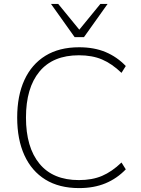

<svg xmlns="http://www.w3.org/2000/svg" viewBox="-20 -955 724 983"><path d="M385 8Q283 8 212.5 -35.5Q142 -79 105 -160Q68 -241 68 -353Q68 -465 105 -545.5Q142 -626 212.5 -669.5Q283 -713 385 -713Q462 -713 520.5 -688.5Q579 -664 624 -617L602 -582Q553 -629 502.5 -650.5Q452 -672 384 -672Q251 -672 182 -588.5Q113 -505 113 -353Q113 -201 182 -117Q251 -33 384 -33Q452 -33 502.5 -54.5Q553 -76 602 -123L624 -88Q579 -41 520 -16.5Q461 8 385 8ZM362 -765 241 -935H278L386 -803L494 -935H531L410 -765Z"/></svg>

Font: Mulish ExtraLight ExtraLight
Style: Regular
Weight: 250
Version: Version 3.603